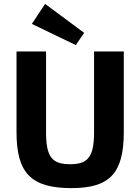

<svg xmlns="http://www.w3.org/2000/svg" viewBox="-20 -955 721 988"><path d="M413 -786 212 -935 144 -832 370 -723ZM617 -690H464V-275C464 -148 433 -110 341 -110C247 -110 217 -148 217 -275V-690H65V-275C65 -64 140 13 348 13C545 13 617 -64 617 -275Z"/></svg>

Font: SnT
Style: Bold
Weight: 700
Designer: Natanael Gama
Version: Version 1.001;PS 001.001;hotconv 1.0.70;makeotf.lib2.5.58329